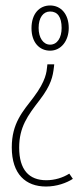

<svg xmlns="http://www.w3.org/2000/svg" viewBox="-20 -403 303 701"><path d="M163 -383C124 -383 95 -353 95 -300C95 -248 124 -218 163 -218C203 -218 231 -254 231 -301C231 -351 203 -383 163 -383ZM163 -361C190 -361 205 -341 205 -301C205 -265 189 -240 163 -240C138 -240 121 -265 121 -301C121 -339 138 -361 163 -361ZM178 -168H153L152 -159C150 -142 149 -109 102 -47C63 4 23 47 23 135C23 233 74 278 148 278C187 278 223 265 246 250L233 231C209 246 180 255 149 255C86 255 50 217 50 136C50 61 81 19 125 -38C167 -93 173 -124 177 -159Z"/></svg>

Font: Noto Sans Myanmar UI ExtraCondensed Thin
Style: Regular
Weight: 100
Width: 2
Designer: Monotype Design Team
Foundry: Monotype Imaging Inc.
Version: Version 2.103